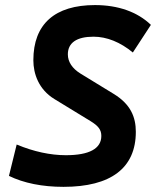

<svg xmlns="http://www.w3.org/2000/svg" viewBox="-20 -723 626 753"><path d="M229 9.8C415 9.8 512.7 -64 512.7 -206.1C512.7 -264.6 491.7 -314.5 426.3 -354.5L295.4 -434.6C263.2 -454.6 246.1 -480.5 246.1 -509.8C246.1 -555.2 280.8 -579.1 346.7 -579.1C398.9 -579.1 452.1 -557.6 501 -517.1L571.8 -625.5C519 -676.3 443.4 -703.1 352.5 -703.1C195.3 -703.1 110.8 -628.9 110.8 -486.8C110.8 -433.6 131.8 -372.1 193.4 -334.5L335 -248C365.2 -229.5 377.4 -214.4 377.4 -189.9C377.4 -140.1 330.1 -114.3 238.3 -114.3C177.7 -114.3 111.8 -128.4 45.4 -156.2L15.1 -33.2C72.8 -4.9 146 9.8 229 9.8Z"/></svg>

Font: Cascadia Code NF
Style: Bold Italic
Weight: 700
Italic angle: -10°
Monospace: yes
Designer: Aaron Bell
Foundry: Saja Typeworks
Version: Version 2404.023